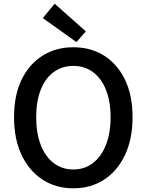

<svg xmlns="http://www.w3.org/2000/svg" viewBox="-20 -1006 794 1040"><path d="M377 14Q283 14 210.5 -33Q138 -80 97 -166.5Q56 -253 56 -371Q56 -490 97 -574.5Q138 -659 210.5 -704.5Q283 -750 377 -750Q472 -750 544 -704.5Q616 -659 657 -574.5Q698 -490 698 -371Q698 -253 657 -166.5Q616 -80 544 -33Q472 14 377 14ZM377 -88Q438 -88 483.5 -123Q529 -158 554 -221.5Q579 -285 579 -371Q579 -457 554 -519.5Q529 -582 483.5 -615.5Q438 -649 377 -649Q316 -649 270.5 -615.5Q225 -582 200.5 -519.5Q176 -457 176 -371Q176 -285 200.5 -221.5Q225 -158 270.5 -123Q316 -88 377 -88ZM394 -778 212 -908 276 -986 445 -836Z"/></svg>

Font: Noto Sans JP Thin Medium
Style: Regular
Weight: 500
Version: Version 2.004-H2;hotconv 1.0.118;makeotfexe 2.5.65603